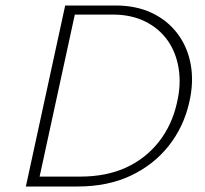

<svg xmlns="http://www.w3.org/2000/svg" viewBox="-20 -678 746 698"><path d="M74 0 217 -658H400Q475 -658 532 -631Q589 -604 625.5 -555.5Q662 -507 673.5 -443Q685 -379 668 -306Q648 -217 593.5 -148Q539 -79 455.5 -39.5Q372 0 262 0ZM124 -36H271Q367 -36 438.5 -69Q510 -102 557.5 -162.5Q605 -223 623 -303Q639 -370 629.5 -429Q620 -488 589 -531.5Q558 -575 507.5 -600Q457 -625 390 -625H252Z"/></svg>

Font: Ysabeau Infant ExtraLight
Style: Italic
Weight: 250
Italic angle: -12°
Designer: Christian Thalmann (Catharsis Fonts)
Version: Version 2.001;gftools[0.9.30]; featfreeze: ss01,ss02,lnum